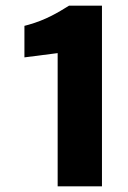

<svg xmlns="http://www.w3.org/2000/svg" viewBox="-20 -656 452 676"><path d="M183 0H339V-636H227H223C183 -611 141 -586 81 -569L66 -565V-454L183 -469Z"/></svg>

Font: Falling Sky
Style: ExBd
Weight: 400
Designer: Paul D. Hunt
Foundry: Adobe Systems Incorporated
Version: Version 1.02